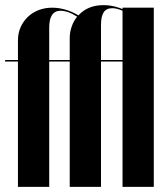

<svg xmlns="http://www.w3.org/2000/svg" viewBox="-20 -729 650 749"><path d="M374 0V-489H458V0H580V-699H458V-495H374V-632Q374 -665 384.5 -681Q395 -697 418 -697Q435 -697 457 -687.5Q479 -678 503 -661L508 -666Q478 -687 446.5 -698Q415 -709 384 -709Q353 -709 328.5 -699Q304 -689 286 -669Q261 -684 235 -691.5Q209 -699 184 -699Q155 -699 130.5 -689.5Q106 -680 88 -662.5Q70 -645 60 -622Q50 -599 50 -571V-495H0V-489H50V0H172V-489H252V0ZM216 -687Q230 -687 246 -681.5Q262 -676 281 -664Q267 -647 259.5 -625Q252 -603 252 -581V-495H172V-622Q172 -654 183 -670.5Q194 -687 216 -687Z"/></svg>

Font: Moniqa Black
Style: Regular
Weight: 900
Designer: Rajesh Rajput
Foundry: Rajesh Rajput
Version: Version 1.000